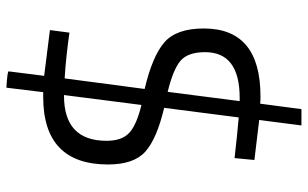

<svg xmlns="http://www.w3.org/2000/svg" viewBox="-201 -637 962 600"><g transform="rotate(90 280.0 -337.0)"><path d="M494 -194Q494 9 283 9H268L254 124Q203 121 203 117L217 6L74 -12L82 -73Q159 -62 225 -58L258 -308Q156 -332 112.5 -369.5Q69 -407 69 -493Q69 -670 281 -670Q296 -670 304 -669L321 -798H372L355 -666L480 -651L474 -589Q405 -597 347 -602L317 -369Q414 -346 454 -310Q494 -274 494 -194ZM143 -497Q143 -443 170 -420Q197 -397 267 -380L296 -605H286Q143 -605 143 -497ZM420 -189Q420 -237 395 -260Q370 -283 308 -298L277 -56H279Q420 -56 420 -189Z"/></g></svg>

Font: Titillium Web
Style: Regular
Weight: 400
Version: Version 1.001;PS 57.000;hotconv 1.0.70;makeotf.lib2.5.55311